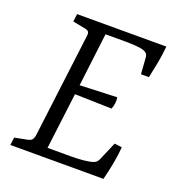

<svg xmlns="http://www.w3.org/2000/svg" viewBox="-108 -658 694 748"><g transform="rotate(20 238.5 -284.0)"><path d="M400 -433 395 -503Q394 -511 390.5 -515.5Q387 -520 378 -524Q365 -529 341.5 -530.5Q318 -532 298 -532H217L190 -311L344 -317Q346 -305 344.5 -292.5Q343 -280 338 -268L185 -272L156 -39H257Q283 -39 306 -41.5Q329 -44 342 -48Q353 -52 357.5 -58Q362 -64 364 -69L396 -144L427 -140Q425 -109 418 -72Q411 -35 402 0H16L20 -32L71 -42Q86 -45 91 -52Q96 -59 98 -75L151 -500Q153 -513 149 -518.5Q145 -524 134 -526L82 -536L86 -568H456Q453 -534 447 -502Q441 -470 433 -433Z"/></g></svg>

Font: Yrsa Light
Style: Italic
Weight: 300
Italic angle: -7.10001°
Designer: Anna Giedrys (Yrsa+Rasa design), David Brezina (Yrsa art-direction, Rasa art-direction, design)
Foundry: Rosetta Type Foundry
Version: Version 2.004